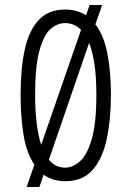

<svg xmlns="http://www.w3.org/2000/svg" viewBox="-20 -713 524 765"><path d="M86 32 117 -57Q85 -104 73.5 -177.5Q62 -251 62 -335Q62 -441 79 -517Q96 -593 135 -634Q174 -675 239 -675Q287 -675 323 -652L337 -693H387L360 -616Q394 -572 408 -499Q422 -426 422 -335Q422 -238 405.5 -160Q389 -82 349.5 -36.5Q310 9 240 9Q190 9 154 -17L137 32ZM120 -336Q120 -268 126.5 -219Q133 -170 144 -136L303 -594Q276 -621 239 -621Q208 -621 181 -597Q154 -573 137 -511Q120 -449 120 -336ZM239 -45Q271 -45 299.5 -71Q328 -97 346 -160.5Q364 -224 364 -336Q364 -405 356.5 -456Q349 -507 335 -542L175 -77Q189 -59 206 -52Q223 -45 239 -45Z"/></svg>

Font: Bricolage Grotesque 10pt Condensed ExtraLight
Style: Regular
Weight: 200
Width: 3
Designer: Mathieu Triay
Foundry: Atelier Triay
Version: Version 1.000; ttfautohint (v1.8.4.7-5d5b);gftools[0.9.32]